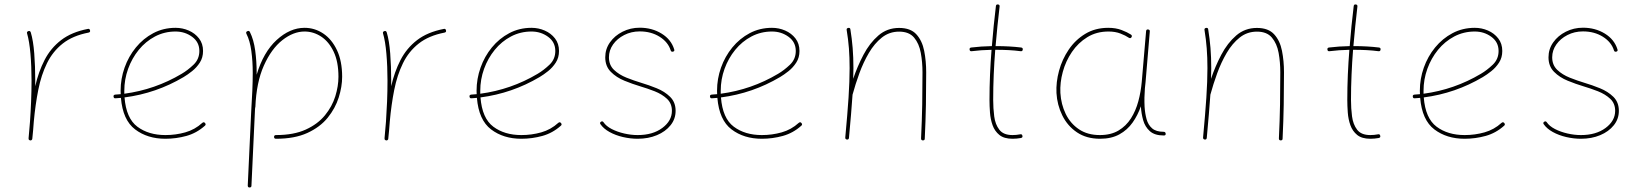

<svg xmlns="http://www.w3.org/2000/svg" viewBox="-20 -622 7365 862"><path d="M115.7 8.3 113.8 7.8Q113.8 7.8 113.3 7.8Q113.3 7.3 112.8 7.3Q107.9 5.4 108.4 -0.5Q108.4 0 108.4 -0.2Q108.4 -0.5 108.4 -1V-2.4Q109.9 -21.5 111.6 -39.8Q113.3 -58.1 114.7 -76.2Q117.7 -118.7 119.6 -166Q121.6 -213.4 121.6 -259.8Q121.6 -323.7 116.7 -380.4Q111.8 -437 101.6 -471.7Q99.1 -479.5 107.4 -482.4Q115.2 -484.9 118.2 -476.6Q129.4 -439.5 133.8 -381.8Q138.2 -324.2 138.2 -259.8Q138.2 -247.6 138.2 -234.9Q152.8 -299.8 180.2 -352.8Q207.5 -405.8 254.4 -441.9Q301.3 -478 374.5 -492.2Q382.3 -494.1 384.3 -485.4Q386.2 -477.5 377.4 -475.6Q306.6 -461.9 261.7 -426.5Q216.8 -391.1 190.9 -338.1Q165 -285.2 151.9 -218.8Q138.7 -152.3 131.8 -76.7Q128.9 -35.2 125 1L124.5 2.9Q124.5 2.9 124.5 3.4Q124.5 3.4 124 3.9Q121.6 8.8 116.2 8.3Q116.2 8.3 115.7 8.3Z M899.9 -57.6Q862.8 -24.4 816.7 -11.7Q770.5 1 722.7 1Q642.1 1 586.7 -41Q531.2 -83 522.9 -182.6Q510.7 -181.6 498.5 -180.7Q490.7 -179.7 489.7 -188.5Q488.8 -196.3 497.6 -197.3Q509.8 -198.2 522 -199.2Q521.5 -207 521.5 -214.8Q521.5 -268.1 539.3 -318.4Q557.1 -368.7 590.1 -408.9Q623 -449.2 668.2 -473.1Q713.4 -497.1 768.1 -497.1Q799.3 -497.1 827.4 -484.9Q855.5 -472.7 873.5 -449.5Q891.6 -426.3 891.6 -393.1Q891.6 -363.3 877.2 -341.1Q862.8 -318.8 842.5 -302.7Q822.3 -286.6 804.2 -275.9Q681.2 -203.1 539.1 -184.6Q546.4 -90.8 596.7 -53.2Q647 -15.6 722.7 -15.6Q769 -15.6 812 -27.8Q855 -40 888.2 -70.3Q895 -76.2 900.4 -69.8Q906.2 -63 899.9 -57.6ZM768.1 -480.5Q718.3 -480.5 676 -458.3Q633.8 -436 603 -398.2Q572.3 -360.4 555.2 -313Q538.1 -265.6 538.1 -214.8Q538.1 -208 538.1 -201.2Q676.3 -219.7 795.4 -290.5Q822.8 -306.6 848.9 -331.5Q875 -356.4 875 -393.1Q875 -433.1 842.5 -456.8Q810.1 -480.5 768.1 -480.5Z M1210.4 -7.3Q1210.4 -15.6 1219.2 -15.6Q1298.8 -15.6 1352.8 -40.3Q1406.7 -64.9 1439 -104.5Q1471.2 -144 1485.4 -189.7Q1499.5 -235.4 1499.5 -277.3Q1499.5 -344.7 1478 -389.9Q1456.5 -435.1 1421.9 -457.8Q1387.2 -480.5 1347.2 -480.5Q1296.9 -480.5 1247.6 -441.7Q1198.2 -402.8 1164.6 -327.4Q1130.9 -252 1126.5 -141.6Q1126.5 -139.6 1125.5 -138.2Q1125 -134.3 1124.8 -130.6Q1124.5 -127 1124.5 -123L1108.9 211.9Q1108.9 219.7 1100.1 219.7Q1092.3 219.7 1092.3 210.9L1107.9 -124Q1110.8 -170.9 1112.8 -213.6Q1114.7 -256.3 1114.7 -294.4Q1114.7 -346.7 1108.4 -393.1Q1102.1 -439.5 1086.4 -470.2Q1082.5 -478.5 1090.3 -481.9Q1098.6 -485.8 1102.1 -478Q1119.1 -443.8 1125.7 -395.5Q1132.3 -347.2 1132.3 -294.4Q1132.3 -290.5 1132.3 -286.6Q1162.6 -388.2 1222.2 -442.6Q1281.7 -497.1 1347.2 -497.1Q1393.1 -497.1 1431.4 -471.4Q1469.7 -445.8 1492.9 -396.7Q1516.1 -347.7 1516.1 -277.3Q1516.1 -232.9 1500.7 -184.3Q1485.4 -135.7 1451.2 -93.5Q1417 -51.3 1359.9 -25.1Q1302.7 1 1219.2 1Q1210.4 1 1210.4 -7.3Z M1713.9 8.3 1711.9 7.8Q1711.9 7.8 1711.4 7.8Q1711.4 7.3 1710.9 7.3Q1706.1 5.4 1706.5 -0.5Q1706.5 0 1706.5 -0.2Q1706.5 -0.5 1706.5 -1V-2.4Q1708 -21.5 1709.7 -39.8Q1711.4 -58.1 1712.9 -76.2Q1715.8 -118.7 1717.8 -166Q1719.7 -213.4 1719.7 -259.8Q1719.7 -323.7 1714.8 -380.4Q1710 -437 1699.7 -471.7Q1697.3 -479.5 1705.6 -482.4Q1713.4 -484.9 1716.3 -476.6Q1727.5 -439.5 1731.9 -381.8Q1736.3 -324.2 1736.3 -259.8Q1736.3 -247.6 1736.3 -234.9Q1751 -299.8 1778.3 -352.8Q1805.7 -405.8 1852.5 -441.9Q1899.4 -478 1972.7 -492.2Q1980.5 -494.1 1982.4 -485.4Q1984.4 -477.5 1975.6 -475.6Q1904.8 -461.9 1859.9 -426.5Q1814.9 -391.1 1789.1 -338.1Q1763.2 -285.2 1750 -218.8Q1736.8 -152.3 1730 -76.7Q1727.1 -35.2 1723.1 1L1722.7 2.9Q1722.7 2.9 1722.7 3.4Q1722.7 3.4 1722.2 3.9Q1719.7 8.8 1714.4 8.3Q1714.4 8.3 1713.9 8.3Z M2498 -57.6Q2460.9 -24.4 2414.8 -11.7Q2368.7 1 2320.8 1Q2240.2 1 2184.8 -41Q2129.4 -83 2121.1 -182.6Q2108.9 -181.6 2096.7 -180.7Q2088.9 -179.7 2087.9 -188.5Q2086.9 -196.3 2095.7 -197.3Q2107.9 -198.2 2120.1 -199.2Q2119.6 -207 2119.6 -214.8Q2119.6 -268.1 2137.5 -318.4Q2155.3 -368.7 2188.2 -408.9Q2221.2 -449.2 2266.4 -473.1Q2311.5 -497.1 2366.2 -497.1Q2397.5 -497.1 2425.5 -484.9Q2453.6 -472.7 2471.7 -449.5Q2489.7 -426.3 2489.7 -393.1Q2489.7 -363.3 2475.3 -341.1Q2460.9 -318.8 2440.7 -302.7Q2420.4 -286.6 2402.3 -275.9Q2279.3 -203.1 2137.2 -184.6Q2144.5 -90.8 2194.8 -53.2Q2245.1 -15.6 2320.8 -15.6Q2367.2 -15.6 2410.2 -27.8Q2453.1 -40 2486.3 -70.3Q2493.2 -76.2 2498.5 -69.8Q2504.4 -63 2498 -57.6ZM2366.2 -480.5Q2316.4 -480.5 2274.2 -458.3Q2231.9 -436 2201.2 -398.2Q2170.4 -360.4 2153.3 -313Q2136.2 -265.6 2136.2 -214.8Q2136.2 -208 2136.2 -201.2Q2274.4 -219.7 2393.6 -290.5Q2420.9 -306.6 2447 -331.5Q2473.1 -356.4 2473.1 -393.1Q2473.1 -433.1 2440.7 -456.8Q2408.2 -480.5 2366.2 -480.5Z M3001.5 -390.1Q2993.7 -388.2 2991.2 -395.5Q2979.5 -433.1 2941.4 -457Q2903.3 -481 2852.1 -481Q2814 -481 2782.5 -464.8Q2751 -448.7 2732.4 -422.4Q2713.9 -396 2713.9 -364.7Q2713.9 -330.1 2736.6 -308.3Q2759.3 -286.6 2793 -273.2Q2826.7 -259.8 2859.4 -250Q2892.6 -240.2 2928.2 -225.8Q2963.9 -211.4 2988.5 -187.3Q3013.2 -163.1 3013.2 -124.5Q3013.2 -87.9 2990.5 -59.6Q2967.8 -31.2 2929.2 -15.1Q2890.6 1 2842.8 1Q2810.1 1 2776.6 -6.8Q2743.2 -14.6 2716.3 -29.5Q2689.5 -44.4 2675.8 -64.5Q2671.4 -70.8 2677.7 -75.2Q2684.6 -80.1 2689.5 -73.2Q2701.2 -55.7 2726.3 -42.7Q2751.5 -29.8 2782.5 -22.7Q2813.5 -15.6 2842.8 -15.6Q2910.6 -15.6 2953.6 -47.6Q2996.6 -79.6 2996.6 -124.5Q2996.6 -157.7 2974.4 -178.5Q2952.1 -199.2 2919.2 -212.2Q2886.2 -225.1 2854.5 -234.4Q2820.3 -244.6 2783.7 -259.5Q2747.1 -274.4 2722.2 -299.6Q2697.3 -324.7 2697.3 -364.7Q2697.3 -401.9 2718.5 -431.9Q2739.7 -461.9 2775.1 -479.7Q2810.5 -497.6 2852.1 -497.6Q2907.2 -497.6 2950.2 -471.2Q2993.2 -444.8 3006.8 -400.4Q3009.8 -392.1 3001.5 -390.1Z M3577.6 -57.6Q3540.5 -24.4 3494.4 -11.7Q3448.2 1 3400.4 1Q3319.8 1 3264.4 -41Q3209 -83 3200.7 -182.6Q3188.5 -181.6 3176.3 -180.7Q3168.5 -179.7 3167.5 -188.5Q3166.5 -196.3 3175.3 -197.3Q3187.5 -198.2 3199.7 -199.2Q3199.2 -207 3199.2 -214.8Q3199.2 -268.1 3217 -318.4Q3234.9 -368.7 3267.8 -408.9Q3300.8 -449.2 3345.9 -473.1Q3391.1 -497.1 3445.8 -497.1Q3477.1 -497.1 3505.1 -484.9Q3533.2 -472.7 3551.3 -449.5Q3569.3 -426.3 3569.3 -393.1Q3569.3 -363.3 3554.9 -341.1Q3540.5 -318.8 3520.3 -302.7Q3500 -286.6 3481.9 -275.9Q3358.9 -203.1 3216.8 -184.6Q3224.1 -90.8 3274.4 -53.2Q3324.7 -15.6 3400.4 -15.6Q3446.8 -15.6 3489.7 -27.8Q3532.7 -40 3565.9 -70.3Q3572.8 -76.2 3578.1 -69.8Q3584 -63 3577.6 -57.6ZM3445.8 -480.5Q3396 -480.5 3353.8 -458.3Q3311.5 -436 3280.8 -398.2Q3250 -360.4 3232.9 -313Q3215.8 -265.6 3215.8 -214.8Q3215.8 -208 3215.8 -201.2Q3354 -219.7 3473.1 -290.5Q3500.5 -306.6 3526.6 -331.5Q3552.7 -356.4 3552.7 -393.1Q3552.7 -433.1 3520.3 -456.8Q3487.8 -480.5 3445.8 -480.5Z M3774.9 -4.9Q3784.7 -109.4 3789.6 -183.8Q3794.4 -258.3 3794.4 -315.9Q3794.4 -364.3 3791.3 -405Q3788.1 -445.8 3781.2 -487.3Q3779.8 -494.6 3787.6 -496.6Q3796.9 -498.5 3797.9 -490.2Q3804.7 -448.2 3808.1 -406.5Q3811.5 -364.7 3811.5 -315.9Q3811.5 -293 3810.5 -268.1Q3829.1 -323.7 3856.7 -376.2Q3884.3 -428.7 3923.6 -462.6Q3962.9 -496.6 4016.6 -496.6Q4067.9 -496.6 4094 -468Q4120.1 -439.5 4129.2 -393.8Q4138.2 -348.1 4138.2 -297.4Q4138.2 -223.1 4137 -152.1Q4135.7 -81.1 4131.8 0.5Q4131.8 8.3 4123.5 8.3Q4115.2 8.3 4115.2 -0.5Q4119.1 -82 4120.4 -152.6Q4121.6 -223.1 4121.6 -297.4Q4121.6 -342.8 4114 -384.5Q4106.4 -426.3 4084 -453.1Q4061.5 -480 4016.6 -480Q3972.7 -480 3939.2 -453.4Q3905.8 -426.8 3880.9 -384.3Q3856 -341.8 3838.1 -292.7Q3820.3 -243.7 3808.1 -198.7L3807.6 -197.3Q3804.7 -156.2 3800.8 -108.2Q3796.9 -60.1 3791.5 -2.9Q3790.5 5.4 3782.2 4.4Q3774.4 3.4 3774.9 -4.9Z M4571.8 -399.4Q4570.8 -391.1 4562.5 -392.1Q4536.6 -395.5 4509 -397Q4481.4 -398.4 4452.6 -398.4Q4450.7 -398.4 4448.2 -398.4Q4443.8 -342.8 4441.4 -286.6Q4439 -230.5 4439 -173.3Q4439 -136.2 4443.6 -99.9Q4448.2 -63.5 4466.6 -39.6Q4484.9 -15.6 4525.9 -15.6Q4543 -15.6 4560.5 -19Q4568.4 -21 4570.3 -12.2Q4572.3 -4.4 4563.5 -2.4Q4544.4 1 4525.9 1Q4487.8 1 4466.8 -16.1Q4445.8 -33.2 4436.3 -59.8Q4426.8 -86.4 4424.6 -116.7Q4422.4 -147 4422.4 -173.3Q4422.4 -230.5 4424.8 -286.6Q4427.2 -342.8 4431.6 -398.4Q4384.8 -397.5 4342.3 -392.1Q4334 -391.1 4333 -399.4Q4332 -407.7 4340.3 -408.7Q4384.8 -414.1 4433.1 -415Q4436.5 -460 4441.2 -504.9Q4445.8 -549.8 4451.2 -594.7Q4452.1 -603 4460.4 -602.1Q4468.8 -601.1 4467.8 -592.8Q4462.4 -548.3 4458 -503.9Q4453.6 -459.5 4449.7 -415Q4451.2 -415 4452.6 -415Q4513.2 -415 4564.5 -408.7Q4572.8 -407.7 4571.8 -399.4Z M4918 -15.6Q4967.3 -15.6 5001.5 -35.9Q5035.6 -56.2 5057.4 -90.3Q5079.1 -124.5 5090.6 -167.2Q5102.1 -210 5106 -254.4L5125.5 -482.4Q5126.5 -490.7 5134.3 -489.7Q5143.1 -488.8 5142.1 -480.5L5123 -252.4Q5122.1 -238.8 5120.1 -225.6Q5120.1 -225.6 5120.1 -225.1Q5116.7 -183.6 5118.7 -143.1Q5120.6 -112.3 5127.7 -86.7Q5134.8 -61 5152.6 -45.7Q5170.4 -30.3 5204.1 -30.3Q5212.4 -30.3 5213.4 -22Q5214.4 -13.7 5205.1 -13.7Q5164.1 -13.7 5142.3 -33.2Q5120.6 -52.7 5112.3 -82.5Q5104 -112.3 5102.1 -143.1V-145Q5088.4 -105 5064.9 -71.8Q5041.5 -38.6 5005.6 -18.8Q4969.7 1 4918.9 1Q4857.9 1 4815.2 -27.8Q4772.5 -56.6 4749.3 -103.8Q4726.1 -150.9 4723.1 -204.6Q4720.7 -252.9 4734.6 -304.2Q4748.5 -355.5 4778.1 -399.2Q4807.6 -442.9 4852.3 -470Q4897 -497.1 4955.6 -497.1Q4989.3 -497.1 5015.1 -487.3Q5041 -477.5 5056.6 -467.3Q5064.5 -462.4 5060.1 -455.1Q5055.7 -447.8 5047.9 -452.6Q5033.7 -462.4 5010.5 -471.4Q4987.3 -480.5 4956.5 -480.5Q4902.8 -480.5 4861.6 -455.1Q4820.3 -429.7 4792.5 -388.7Q4764.6 -347.7 4751.5 -299.3Q4738.3 -251 4740.7 -204.6Q4743.7 -153.8 4764.6 -110.6Q4785.6 -67.4 4824.2 -41.5Q4862.8 -15.6 4918 -15.6Z M5381.3 -4.9Q5391.1 -109.4 5396 -183.8Q5400.9 -258.3 5400.9 -315.9Q5400.9 -364.3 5397.7 -405Q5394.5 -445.8 5387.7 -487.3Q5386.2 -494.6 5394 -496.6Q5403.3 -498.5 5404.3 -490.2Q5411.1 -448.2 5414.6 -406.5Q5418 -364.7 5418 -315.9Q5418 -293 5417 -268.1Q5435.5 -323.7 5463.1 -376.2Q5490.7 -428.7 5530 -462.6Q5569.3 -496.6 5623 -496.6Q5674.3 -496.6 5700.4 -468Q5726.6 -439.5 5735.6 -393.8Q5744.6 -348.1 5744.6 -297.4Q5744.6 -223.1 5743.4 -152.1Q5742.2 -81.1 5738.3 0.5Q5738.3 8.3 5730 8.3Q5721.7 8.3 5721.7 -0.5Q5725.6 -82 5726.8 -152.6Q5728 -223.1 5728 -297.4Q5728 -342.8 5720.5 -384.5Q5712.9 -426.3 5690.4 -453.1Q5668 -480 5623 -480Q5579.1 -480 5545.7 -453.4Q5512.2 -426.8 5487.3 -384.3Q5462.4 -341.8 5444.6 -292.7Q5426.8 -243.7 5414.6 -198.7L5414.1 -197.3Q5411.1 -156.2 5407.2 -108.2Q5403.3 -60.1 5397.9 -2.9Q5397 5.4 5388.7 4.4Q5380.9 3.4 5381.3 -4.9Z M6178.2 -399.4Q6177.2 -391.1 6168.9 -392.1Q6143.1 -395.5 6115.5 -397Q6087.9 -398.4 6059.1 -398.4Q6057.1 -398.4 6054.7 -398.4Q6050.3 -342.8 6047.9 -286.6Q6045.4 -230.5 6045.4 -173.3Q6045.4 -136.2 6050 -99.9Q6054.7 -63.5 6073 -39.6Q6091.3 -15.6 6132.3 -15.6Q6149.4 -15.6 6167 -19Q6174.8 -21 6176.8 -12.2Q6178.7 -4.4 6169.9 -2.4Q6150.9 1 6132.3 1Q6094.2 1 6073.2 -16.1Q6052.2 -33.2 6042.7 -59.8Q6033.2 -86.4 6031 -116.7Q6028.8 -147 6028.8 -173.3Q6028.8 -230.5 6031.2 -286.6Q6033.7 -342.8 6038.1 -398.4Q5991.2 -397.5 5948.7 -392.1Q5940.4 -391.1 5939.5 -399.4Q5938.5 -407.7 5946.8 -408.7Q5991.2 -414.1 6039.6 -415Q6043 -460 6047.6 -504.9Q6052.2 -549.8 6057.6 -594.7Q6058.6 -603 6066.9 -602.1Q6075.2 -601.1 6074.2 -592.8Q6068.8 -548.3 6064.5 -503.9Q6060.1 -459.5 6056.2 -415Q6057.6 -415 6059.1 -415Q6119.6 -415 6170.9 -408.7Q6179.2 -407.7 6178.2 -399.4Z M6732.9 -57.6Q6695.8 -24.4 6649.7 -11.7Q6603.5 1 6555.7 1Q6475.1 1 6419.7 -41Q6364.3 -83 6356 -182.6Q6343.8 -181.6 6331.5 -180.7Q6323.7 -179.7 6322.8 -188.5Q6321.8 -196.3 6330.6 -197.3Q6342.8 -198.2 6355 -199.2Q6354.5 -207 6354.5 -214.8Q6354.5 -268.1 6372.3 -318.4Q6390.1 -368.7 6423.1 -408.9Q6456.1 -449.2 6501.2 -473.1Q6546.4 -497.1 6601.1 -497.1Q6632.3 -497.1 6660.4 -484.9Q6688.5 -472.7 6706.5 -449.5Q6724.6 -426.3 6724.6 -393.1Q6724.6 -363.3 6710.2 -341.1Q6695.8 -318.8 6675.5 -302.7Q6655.3 -286.6 6637.2 -275.9Q6514.2 -203.1 6372.1 -184.6Q6379.4 -90.8 6429.7 -53.2Q6480 -15.6 6555.7 -15.6Q6602.1 -15.6 6645 -27.8Q6688 -40 6721.2 -70.3Q6728 -76.2 6733.4 -69.8Q6739.3 -63 6732.9 -57.6ZM6601.1 -480.5Q6551.3 -480.5 6509 -458.3Q6466.8 -436 6436 -398.2Q6405.3 -360.4 6388.2 -313Q6371.1 -265.6 6371.1 -214.8Q6371.1 -208 6371.1 -201.2Q6509.3 -219.7 6628.4 -290.5Q6655.8 -306.6 6681.9 -331.5Q6708 -356.4 6708 -393.1Q6708 -433.1 6675.5 -456.8Q6643.1 -480.5 6601.1 -480.5Z M7236.3 -390.1Q7228.5 -388.2 7226.1 -395.5Q7214.4 -433.1 7176.3 -457Q7138.2 -481 7086.9 -481Q7048.8 -481 7017.3 -464.8Q6985.8 -448.7 6967.3 -422.4Q6948.7 -396 6948.7 -364.7Q6948.7 -330.1 6971.4 -308.3Q6994.1 -286.6 7027.8 -273.2Q7061.5 -259.8 7094.2 -250Q7127.4 -240.2 7163.1 -225.8Q7198.7 -211.4 7223.4 -187.3Q7248 -163.1 7248 -124.5Q7248 -87.9 7225.3 -59.6Q7202.6 -31.2 7164.1 -15.1Q7125.5 1 7077.6 1Q7044.9 1 7011.5 -6.8Q6978 -14.6 6951.2 -29.5Q6924.3 -44.4 6910.6 -64.5Q6906.2 -70.8 6912.6 -75.2Q6919.4 -80.1 6924.3 -73.2Q6936 -55.7 6961.2 -42.7Q6986.3 -29.8 7017.3 -22.7Q7048.3 -15.6 7077.6 -15.6Q7145.5 -15.6 7188.5 -47.6Q7231.4 -79.6 7231.4 -124.5Q7231.4 -157.7 7209.2 -178.5Q7187 -199.2 7154.1 -212.2Q7121.1 -225.1 7089.4 -234.4Q7055.2 -244.6 7018.6 -259.5Q6981.9 -274.4 6957 -299.6Q6932.1 -324.7 6932.1 -364.7Q6932.1 -401.9 6953.4 -431.9Q6974.6 -461.9 7010 -479.7Q7045.4 -497.6 7086.9 -497.6Q7142.1 -497.6 7185.1 -471.2Q7228 -444.8 7241.7 -400.4Q7244.6 -392.1 7236.3 -390.1Z"/></svg>

Font: Mikhak Thin
Style: Regular
Weight: 100
Designer: Amin Abedi
Version: Version 3.3